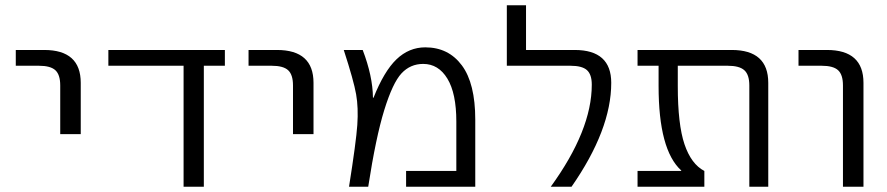

<svg xmlns="http://www.w3.org/2000/svg" viewBox="-20 -710 3373 730"><path d="M40 -460V-520H148Q287 -520 287 -395V-200H209V-385Q209 -426 190.5 -443Q172 -460 128 -460Z M755 0H678V-460H392V-520H835V-460H755Z M925 -460V-520H1033Q1172 -520 1172 -395V-200H1094V-385Q1094 -426 1075.5 -443Q1057 -460 1013 -460Z M1524 0V-60H1715V-248Q1715 -355 1681 -411Q1647 -467 1589 -467Q1540 -467 1506.5 -431Q1473 -395 1441 -291.5Q1409 -188 1380 0H1307Q1334 -170 1338.5 -235Q1343 -300 1334 -351.5Q1325 -403 1287 -520H1359Q1397 -421 1398 -339L1400 -338Q1440 -439 1487.5 -484.5Q1535 -530 1597 -530Q1685 -530 1736 -461.5Q1787 -393 1787 -255V0Z M2165 -520Q2304 -520 2304 -395Q2304 -217 2153 0H2074Q2230 -215 2230 -388Q2230 -427 2211.5 -443.5Q2193 -460 2149 -460H1907V-690H1980V-520Z M2901 0H2829V-385Q2829 -426 2810 -443Q2791 -460 2747 -460H2557V-383Q2557 -237 2582.5 -161.5Q2608 -86 2658 -60V0H2404V-60H2570V-62Q2484 -140 2484 -383V-460H2404V-520H2762Q2901 -520 2901 -395Z M3016 -460V-520H3124Q3263 -520 3263 -395V0H3185V-385Q3185 -426 3166.5 -443Q3148 -460 3104 -460Z"/></svg>

Font: Mplus 1p
Style: Regular
Weight: 400
Version: Version 1.061